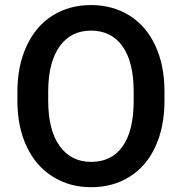

<svg xmlns="http://www.w3.org/2000/svg" viewBox="-20 -741 730 770"><path d="M639.6 -336.9Q639.6 -232.4 603.5 -153.6Q567.4 -74.7 500.2 -32.5Q433.1 9.8 345.7 9.8Q259.3 9.8 191.7 -32.5Q124 -74.7 87.2 -152.8Q50.3 -231 49.8 -333V-373Q49.8 -477.1 86.7 -556.6Q123.5 -636.2 190.7 -678.5Q257.8 -720.7 344.7 -720.7Q431.6 -720.7 498.8 -679Q565.9 -637.2 602.5 -558.8Q639.2 -480.5 639.6 -376.5ZM516.1 -374Q516.1 -492.2 471.4 -555.2Q426.8 -618.2 344.7 -618.2Q264.6 -618.2 219.5 -555.4Q174.3 -492.7 173.3 -377.9V-336.9Q173.3 -219.7 219 -155.8Q264.6 -91.8 345.7 -91.8Q427.7 -91.8 471.9 -154.3Q516.1 -216.8 516.1 -336.9Z"/></svg>

Font: Vazir Medium FD
Style: Medium-FD
Weight: 500
Designer: Saber Rastikerdar
Foundry: Saber Rastikerdar
Version: Version 30.0.0